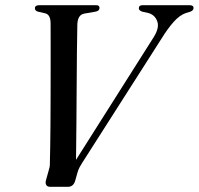

<svg xmlns="http://www.w3.org/2000/svg" viewBox="-20 -720 766 740"><path d="M515 -688Q515 -700 529.5 -700H710.5Q726 -700 726 -689.5Q726 -679 712 -674.5L695.5 -669.5Q672 -661 649.2 -635.5Q626.5 -610 603 -572L297.5 -93.5Q291.5 -84.5 286.8 -75.5Q282 -66.5 279 -56L269.5 -22.5Q262.5 0 242 0H173Q162 0 158 -7.5Q154 -15 157.5 -26.5L168.5 -66Q172 -76 172.2 -85.5Q172.5 -95 172.5 -104.5Q173 -118 173.5 -153.8Q174 -189.5 174.5 -239Q175 -288.5 175 -344.2Q175 -400 175.2 -454.5Q175.5 -509 175.2 -554.8Q175 -600.5 175 -629.5Q175 -663 155 -668.5L126.5 -675Q114.5 -678.5 114.5 -688Q114.5 -700 131.5 -700H351Q363.5 -700 363.5 -689.5Q363.5 -678.5 350 -675.5L304.5 -667.5Q278 -662.5 278 -621.5Q277 -582 276.5 -521.5Q276 -461 275.5 -389.5Q275 -318 274.5 -244.2Q274 -170.5 273 -104L572.5 -577Q595 -613 586.2 -637.5Q577.5 -662 553 -669.5L528.5 -675Q515 -679.5 515 -688Z"/></svg>

Font: Fraunces 72pt
Style: Italic
Weight: 400
Italic angle: -16°
Version: Version 1.000;[b76b70a41]